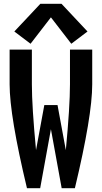

<svg xmlns="http://www.w3.org/2000/svg" viewBox="-20 -998 540 1018"><path d="M123 0Q31 -384 31 -551V-735H149V-551Q149 -433 171 -202L215 -441H285L329 -202Q351 -433 351 -551V-735H469V-551Q469 -384 377 0H307L250 -313L193 0ZM142 -766 56 -831 194 -978H306L444 -831L358 -766L250 -906Z"/></svg>

Font: Iosevka SS01
Style: Bold
Weight: 700
Monospace: yes
Designer: Belleve Invis
Foundry: Belleve Invis
Version: 2.3.3; ttfautohint (v1.8.3)